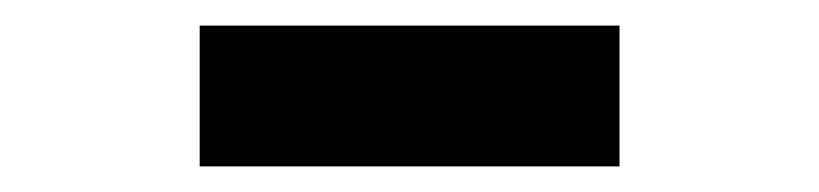

<svg xmlns="http://www.w3.org/2000/svg" viewBox="-20 -690 640 150"><path d="M136 -560V-670H464V-560Z"/></svg>

Font: Celebes Black
Style: Regular
Weight: 900
Designer: Anugrah Pasau
Foundry: Lafontype
Version: Version 1.000; ttfautohint (v1.8.4)